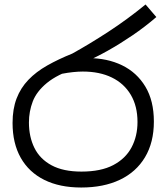

<svg xmlns="http://www.w3.org/2000/svg" viewBox="-20 -825 742 856"><path d="M342 11Q246 11 177.5 -23Q109 -57 72.5 -121.5Q36 -186 36 -277Q36 -339 54 -386Q72 -433 106.5 -469Q141 -505 190.5 -533Q240 -561 302 -586Q378 -628 462.5 -683Q547 -738 629 -805L677 -749Q626 -705 570 -667Q514 -629 460.5 -599Q407 -569 362 -550L320 -521Q235 -493 189 -455Q143 -417 126 -372.5Q109 -328 109 -279Q109 -215 133.5 -165.5Q158 -116 210 -88Q262 -60 343 -60Q430 -60 485 -89Q540 -118 566.5 -168Q593 -218 593 -281Q593 -352 563 -402.5Q533 -453 478.5 -479.5Q424 -506 349 -506Q329 -506 305.5 -503.5Q282 -501 258.5 -496.5Q235 -492 214 -485L289 -555Q306 -562 326 -564Q346 -566 373 -566Q458 -566 524 -534Q590 -502 628 -439Q666 -376 666 -283Q666 -190 626.5 -124Q587 -58 514.5 -23.5Q442 11 342 11Z"/></svg>

Font: lsinhala05
Style: Book
Weight: 400
Designer: Jelle Bosma - Monotype Design Team
Foundry: Monotype Imaging Inc.
Version: Version 2.003